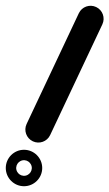

<svg xmlns="http://www.w3.org/2000/svg" viewBox="-51 -587 378 664"><path d="M281.5 -562.7C259 -573.3 232.2 -563.7 221.6 -541.2C161.4 -413.5 101.2 -285.9 41 -158.2C30.4 -135.7 40.1 -108.9 62.6 -98.3C85 -87.7 111.8 -97.3 122.4 -119.8C182.6 -247.5 242.8 -375.1 303 -502.8C313.6 -525.3 304 -552.1 281.5 -562.7ZM27.8 -32.7C30.4 -33.1 32.7 -33 32 -33C32.7 -33 33.4 -32.9 34.1 -32.9C43.4 -32.2 51.7 -26.6 56 -18.3C57.3 -15.8 58.2 -13.1 58.7 -10.2C59.1 -7.6 59 -5.3 59 -6C59 -5.3 58.9 -4.6 58.9 -3.9C58.2 5.4 52.6 13.7 44.3 18C41.8 19.3 39.1 20.2 36.2 20.7C33.6 21.1 31.3 21 32 21C31.3 21 30.6 20.9 29.9 20.9C20.6 20.2 12.3 14.6 8 6.3C6.7 3.8 5.8 1.1 5.3 -1.8C4.9 -4.4 5 -6.7 5 -6C5 -6.7 5.1 -7.4 5.1 -8.1C5.8 -17.4 11.4 -25.7 19.7 -30C22.2 -31.3 24.9 -32.2 27.8 -32.7ZM-31 -6C-31 28.7 -2.7 57 32 57C66.7 57 95 28.7 95 -6C95 -40.7 66.7 -69 32 -69C-2.7 -69 -31 -40.7 -31 -6Z"/></svg>

Font: FRB American Cursive Guidelines Black
Style: Bold Italic
Weight: 900
Italic angle: -25°
Version: Version 2.0;Modular Font Editor K font №1